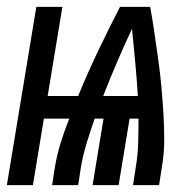

<svg xmlns="http://www.w3.org/2000/svg" viewBox="-50 -540 570 560"><path d="M-30 0 56 -520H132L89 -260H178Q205 -326 236 -391Q267 -456 300 -520H388Q395 -482 400.5 -443.5Q406 -405 411.5 -366.5Q417 -328 420.5 -289.5Q424 -251 426.5 -211.5Q429 -172 429 -132Q429 -92 422 -52L414 0H338L346 -52Q352 -88 353 -123.5Q354 -159 354 -194H328L296 0H220L252 -194H226Q214 -159 203 -123.5Q192 -88 186 -52L178 0H102L110 -52Q116 -88 127 -123.5Q138 -159 152 -194H78L46 0ZM251 -260H352Q349 -309 344.5 -358Q340 -407 335 -456Q312 -407 291 -358Q270 -309 251 -260Z"/></svg>

Font: Iosevka Term Curly SmBd Obl
Style: Regular
Weight: 600
Italic angle: -9°
Designer: Belleve Invis
Foundry: Belleve Invis
Version: Version 32.3.0